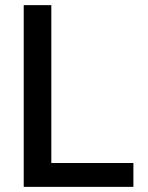

<svg xmlns="http://www.w3.org/2000/svg" viewBox="-20 -727 577 747"><path d="M72.3 -707H179.7V-92.8H499V0H72.3Z"/></svg>

Font: WEMIX Pretendard Medium
Style: Regular
Weight: 500
Designer: Base glyphs from Inter by Rasmus Andersson; Hangeul glyphs from Noto Sans CJK(Source Han Sans) by Jang Soo-young and Kan
Foundry: Kil Hyung-jin
Version: Version 1.000